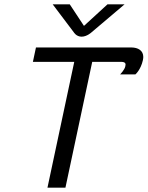

<svg xmlns="http://www.w3.org/2000/svg" viewBox="-20 -870 684 890"><path d="M369.2 -750 303.3 -850H224.2L321.7 -720.8C321.7 -720.8 333.3 -700 358.3 -700C383.3 -700 405 -720.8 405 -720.8L557.5 -850H478.3ZM132.5 -583.3H324.2L200 0H283.3L407.5 -583.3H540.8C561.7 -583.3 564.2 -575 560.8 -562.5C557.5 -545.8 536.7 -525 536.7 -525H607.5C607.5 -525 632.5 -545.8 642.5 -591.7C643.3 -596.7 644.2 -601.7 644.2 -605.8C644.2 -635.8 620 -650 588.3 -650H146.7Z"/></svg>

Font: BoonHome
Style: Book Oblique
Weight: 400
Italic angle: -12°
Designer: Sungsit Sawaiwan
Foundry: Sungsit Sawaiwan
Version: Version 0.2